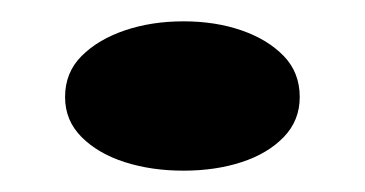

<svg xmlns="http://www.w3.org/2000/svg" viewBox="-20 -145 342 180"><path d="M152 -125Q182 -125 206.5 -116.5Q231 -108 246 -92.5Q261 -77 261 -54Q261 -32 246 -16.5Q231 -1 206.5 7Q182 15 152 15Q122 15 97 7Q72 -1 56.5 -16.5Q41 -32 41 -54Q41 -77 56.5 -92.5Q72 -108 97 -116.5Q122 -125 152 -125Z"/></svg>

Font: Kalnia SemiExpanded
Style: Regular
Weight: 400
Width: 6
Designer: Frida Medrano
Foundry: Frida Medrano
Version: Version 1.105